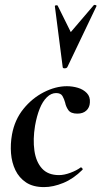

<svg xmlns="http://www.w3.org/2000/svg" viewBox="-20 -751 414 784"><path d="M160 13Q115 13 86.5 -6Q58 -25 43 -56Q28 -87 25 -125Q22 -163 29 -202Q40 -262 75.5 -306Q111 -350 159 -374.5Q207 -399 253 -399Q276 -399 298 -392.5Q320 -386 334.5 -371Q349 -356 347 -332Q346 -312 332.5 -299.5Q319 -287 296 -287Q269 -287 259 -301.5Q249 -316 246 -332Q242 -347 235 -359Q228 -371 209 -371Q189 -371 171.5 -354Q154 -337 142 -307Q130 -277 123 -237Q114 -182 120.5 -136Q127 -90 151.5 -63Q176 -36 221 -36Q242 -36 267.5 -45.5Q293 -55 309 -67Q311 -69 315 -65Q319 -61 317 -58Q280 -21 238.5 -4Q197 13 160 13ZM236 -477 204 -726Q204 -729 209.5 -729.5Q215 -730 216 -727L269 -620L363 -730Q365 -732 370 -730.5Q375 -729 374 -726L255 -477Q252 -472 244 -472Q236 -472 236 -477Z"/></svg>

Font: Cormorant Light
Style: Italic
Weight: 300
Italic angle: -10°
Designer: Christian Thalmann (Catharsis Fonts)
Foundry: Catharsis Fonts
Version: Version 4.000